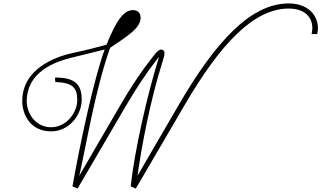

<svg xmlns="http://www.w3.org/2000/svg" viewBox="-20 -1101 1876 1121"><path d="M403 -13 433 0 717 -486C777 -588 834 -674 891 -747C897 -755 903 -763 909 -770C906 -762 904 -753 901 -744C839 -541 766 -225 743 -13L773 0L1057 -486C1271 -853 1465 -1051 1666 -1051C1773 -1051 1819 -984 1799 -902H1832C1853 -989 1795 -1081 1666 -1081C1444 -1081 1239 -859 1022 -486L783 -75C807 -250 857 -513 928 -738C943 -784 945 -801 931 -809C913 -819 896 -801 868 -764C806 -686 745 -594 682 -486L443 -75C488 -276 537 -580 623 -822C731 -894 801 -939 801 -998C801 -1020 789 -1042 756 -1042C702 -1042 658 -980 602 -840C551 -826 488 -809 406 -792C307 -771 114 -702 110 -517C108 -429 160 -334 278 -334C384 -334 456 -429 457 -517C458 -610 416 -649 301 -648L303 -622C405 -619 431 -588 431 -517C431 -441 366 -358 278 -358C187 -358 133 -441 136 -517C144 -708 347 -752 425 -771C481 -785 537 -799 591 -812C529 -643 449 -271 403 -13Z"/></svg>

Font: Louise
Style: Regular
Weight: 400
Designer: Ange Degheest & Luna Delabre & Camille Depalle
Foundry: Velvetyne Type Foundry
Version: Version 1.000;FEAKit 1.0